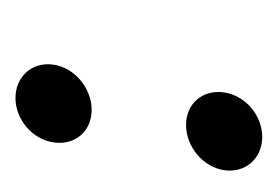

<svg xmlns="http://www.w3.org/2000/svg" viewBox="-74 -294 351 242"><g transform="rotate(90 101.0 -173.5)"><path d="M160 -66C164 -93 146 -114 119 -114C92 -114 66 -93 62 -66C58 -39 77 -18 104 -18C131 -18 156 -39 160 -66ZM195 -281C199 -308 180 -329 153 -329C126 -329 101 -308 97 -281C93 -254 111 -233 138 -233C165 -233 191 -254 195 -281Z"/></g></svg>

Font: Charger Static
Style: 2Obl
Weight: 1000
Designer: Jasper
Foundry: KineticPlasma Fonts/Cannot Into Space Fonts
Version: Version 1.1